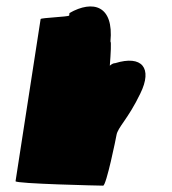

<svg xmlns="http://www.w3.org/2000/svg" viewBox="-20 -585 541 605"><path d="M29 -14C28 -6 295 0 305 0C315 0 346 -152 347 -159C351 -184 383 -209 422 -290C462 -371 427 -412 343 -386C337 -386 332 -383 326 -378C329 -416 331 -454 328 -454C339 -568 273 -586 199 -544L198 -536C196 -532 109 -529 108 -525Z"/></svg>

Font: Ampere
Style: SCSuCndIta
Weight: 400
Version: Version 1